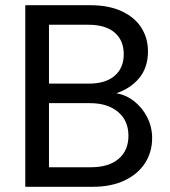

<svg xmlns="http://www.w3.org/2000/svg" viewBox="-20 -717 653 737"><path d="M564 -187Q564 -134 537 -91.5Q510 -49 458.5 -24.5Q407 0 337 0H77V-697H327Q398 -697 448 -673.5Q498 -650 523 -610Q548 -570 548 -520Q548 -458 514.5 -417.5Q481 -377 426 -359Q464 -353 495.5 -328Q527 -303 545.5 -266Q564 -229 564 -187ZM168 -396H321Q385 -396 420 -426Q455 -456 455 -509Q455 -562 420 -592Q385 -622 319 -622H168ZM473 -196Q473 -254 433 -287.5Q393 -321 326 -321H168V-75H329Q397 -75 435 -107Q473 -139 473 -196Z"/></svg>

Font: Poppins A&M
Style: Regular-A&M
Weight: 400
Designer: Ninad Kale (Devanagari), Jonny Pinhorn (Latin)
Foundry: Indian Type Foundry
Version: 4.004